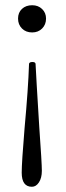

<svg xmlns="http://www.w3.org/2000/svg" viewBox="-20 -444 254 734"><path d="M103 -320Q79 -320 64 -335Q49 -350 49 -373Q49 -396 64 -410Q79 -424 103 -424Q126 -424 141 -409.5Q156 -395 156 -373Q156 -350 141 -335Q126 -320 103 -320ZM102 270Q63 270 63 216Q63 177 74 45Q88 -106 91 -200Q92 -207 104 -207Q116 -207 116 -199Q118 -155 130 40Q140 180 140 209Q140 236 129 253Q118 270 102 270Z"/></svg>

Font: Junicode Cond Light
Style: Regular
Weight: 300
Width: 3
Designer: Peter S. Baker
Version: Version 2.201